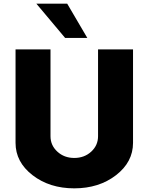

<svg xmlns="http://www.w3.org/2000/svg" viewBox="-20 -1020 812 1050"><path d="M457.5 -812.5H336.2L178.8 -1000H347.5ZM65 -238.8V-750H256.2V-275Q256.2 -225 293.8 -190.6Q331.2 -156.2 386.2 -156.2Q441.2 -156.2 478.8 -190.6Q516.2 -225 516.2 -275V-750H707.5V-238.8Q707.5 -133.8 614.4 -61.9Q521.2 10 386.2 10Q251.2 10 158.1 -61.9Q65 -133.8 65 -238.8Z"/></svg>

Font: Now Black
Style: Regular
Weight: 900
Designer: Alfredo Marco Pradil
Foundry: Alfredo Marco Pradil
Version: Version 1.002;PS 001.002;hotconv 1.0.88;makeotf.lib2.5.64775